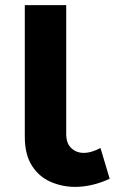

<svg xmlns="http://www.w3.org/2000/svg" viewBox="-20 -720 449 751"><path d="M274 11Q223 11 177.5 -9Q132 -29 104.5 -72.5Q77 -116 77 -185V-700H239V-196Q239 -159 259 -140.5Q279 -122 307 -122Q323 -122 339.5 -127Q356 -132 373 -141L409 -21Q378 -6 343 2.5Q308 11 274 11Z"/></svg>

Font: Montserrat Thin
Style: Bold
Weight: 700
Version: Version 9.000